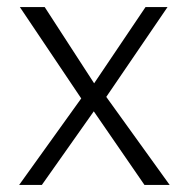

<svg xmlns="http://www.w3.org/2000/svg" viewBox="-20 -521 533 541"><path d="M452 -501 274 -240 239 -277 390 -501ZM34 0 212 -248 249 -214 98 0ZM106 -501 248 -282 278 -250 458 0H387L241 -212L210 -242L36 -501Z"/></svg>

Font: 42dot Sans Light
Style: Regular
Weight: 300
Designer: 42dot
Version: Version 1.000